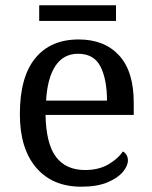

<svg xmlns="http://www.w3.org/2000/svg" viewBox="-20 -695 575 725"><path d="M287 10Q178 10 116.5 -62Q55 -134 55 -264Q55 -404 113 -475Q171 -546 277 -546Q374 -546 429.5 -486Q485 -426 485 -307V-261H152Q154 -152 191.5 -102.5Q229 -53 301 -53Q353 -53 389.5 -74.5Q426 -96 444 -123Q451 -120 457 -111Q463 -102 463 -89Q463 -69 444 -46Q425 -23 386 -6.5Q347 10 287 10ZM384 -315Q384 -395 359.5 -443.5Q335 -492 275 -492Q220 -492 189.5 -446.5Q159 -401 154 -315ZM128 -616V-675H418V-616Z"/></svg>

Font: Noto Serif Thai
Style: Regular
Weight: 400
Designer: Monotype Design Team
Foundry: Monotype Imaging Inc.
Version: Version 2.001